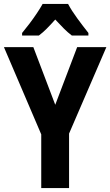

<svg xmlns="http://www.w3.org/2000/svg" viewBox="-20 -953 559 973"><path d="M260 -422 371 -714H519L330 -276V0H189V-272L0 -714H149ZM325 -933Q343 -899 372 -859.5Q401 -820 428 -786V-773H344Q324 -788 303.5 -808.5Q283 -829 260 -854Q237 -828 216.5 -807.5Q196 -787 177 -773H92V-786Q108 -805 128.5 -832Q149 -859 167 -886Q185 -913 196 -933Z"/></svg>

Font: Noto Sans Lao Condensed
Style: Bold
Weight: 700
Width: 3
Designer: Monotype Design Team
Foundry: Monotype Imaging Inc.
Version: Version 2.003; ttfautohint (v1.8.4.7-5d5b)